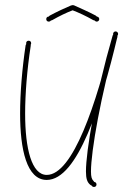

<svg xmlns="http://www.w3.org/2000/svg" viewBox="-20 -718 490 764"><path d="M166 -2C289 -2 383 -301 447 -571C449 -577 446 -582 440 -583C434 -584 430 -582 428 -575C364 -306 270 -22 166 -22C106 -22 80 -126 80 -266C80 -346 88 -443 102 -534C104 -541 100 -545 94 -546C88 -547 84 -544 82 -538C68 -445 60 -347 60 -266C60 -124 86 -2 166 -2ZM354 26C360 26 364 22 364 16C364 10 360 6 354 6C348 6 344 10 344 16C344 22 348 26 354 26ZM94 -536C100 -536 104 -540 104 -546C104 -552 100 -556 94 -556C88 -556 84 -552 84 -546C84 -540 88 -536 94 -536ZM340 18C346 23 351 21 354 16C358 10 356 6 352 2C345 -5 342 -14 342 -36C342 -114 380 -337 447 -570C448 -577 446 -581 440 -583C434 -585 430 -582 428 -576C360 -342 322 -116 322 -36C322 -7 327 8 340 18ZM174 -632C180 -632 184 -636 184 -642C184 -648 180 -652 174 -652C168 -652 164 -648 164 -642C164 -636 168 -632 174 -632ZM188 -638C216 -654 245 -668 269 -677C293 -668 323 -654 351 -638C357 -635 362 -636 365 -642C368 -648 367 -652 361 -656C331 -672 298 -686 274 -697C271 -698 267 -698 262 -696C238 -686 208 -672 178 -656C172 -652 171 -648 174 -642C177 -636 182 -635 188 -638ZM365 -632C370 -632 375 -636 375 -642C375 -648 370 -652 365 -652C360 -652 355 -648 355 -642C355 -636 360 -632 365 -632ZM440 -573C446 -573 450 -578 450 -583C450 -588 446 -593 440 -593C434 -593 430 -588 430 -583C430 -578 434 -573 440 -573ZM440 -573C446 -573 450 -578 450 -583C450 -588 446 -593 440 -593C434 -593 430 -588 430 -583C430 -578 434 -573 440 -573Z"/></svg>

Font: Mistral SingleLine Outline
Style: Regular
Weight: 300
Designer: François Chastanet, Élisa Garzelli, Anais Alves, Morgane Autin
Foundry: institut supérieur des arts et du design Toulouse / isdaT
Version: Version 1.000;Glyphs 3.3 (3337)